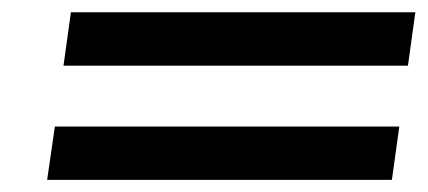

<svg xmlns="http://www.w3.org/2000/svg" viewBox="-20 -423 704 316"><path d="M637.2 -214.8 625 -127H57.6L70.3 -214.8ZM663.6 -402.8 651.4 -314.9H84.5L96.7 -402.8Z"/></svg>

Font: Fivo Sans Med
Style: Regular
Weight: 450
Designer: Alexander Slobzheninov
Foundry: Alexander Slobzheninov
Version: 1.0